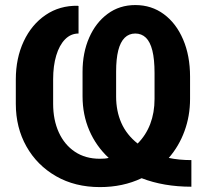

<svg xmlns="http://www.w3.org/2000/svg" viewBox="-20 -741 824 771"><path d="M748.5 8.8Q637.2 8.8 548.8 -25.4Q473.6 10.3 381.3 10.3Q281.2 10.3 205.1 -33.4Q128.9 -77.1 86.2 -152.8Q43.5 -228.5 43.5 -324.2V-421.9Q43.5 -507.3 75.2 -575Q106.9 -642.6 163.3 -680.9Q219.7 -719.2 292.5 -717.8L295.4 -716.8V-606.4Q264.2 -606.4 241.2 -583Q218.3 -559.6 205.8 -518.1Q193.4 -476.6 193.4 -422.9V-324.2Q193.4 -259.3 216.1 -209.5Q238.8 -159.7 280.8 -131.6Q322.8 -103.5 380.9 -103.5Q391.1 -103.5 399.9 -104.2Q408.7 -105 416.5 -106.9Q365.7 -154.3 338.6 -217.3Q311.5 -280.3 311.5 -354.5V-452.6Q311.5 -529.3 338.1 -589.8Q364.7 -650.4 412.4 -685.5Q460 -720.7 523.4 -720.7Q588.4 -720.7 637.9 -684.1Q687.5 -647.5 715.3 -582.5Q743.2 -517.6 743.2 -433.1V-343.8Q743.2 -275.4 720.9 -214.6Q698.7 -153.8 657.7 -106.9Q678.2 -102.5 700.9 -100.3Q723.6 -98.1 748.5 -98.1ZM532.7 -164.6Q565.9 -197.8 583.3 -243.2Q600.6 -288.6 600.6 -343.8V-447.3Q600.6 -502.9 591.8 -538.1Q583 -573.2 565.7 -589.8Q548.3 -606.4 523.4 -606.4Q498 -606.4 480.7 -589.4Q463.4 -572.3 454.8 -538.3Q446.3 -504.4 446.3 -453.6V-353.5Q446.3 -294.9 467.3 -247.3Q488.3 -199.7 532.7 -164.6Z"/></svg>

Font: Robotiche
Style: Bold
Weight: 700
Designer: Google
Version: Version 2.001